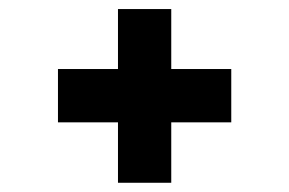

<svg xmlns="http://www.w3.org/2000/svg" viewBox="-20 -516 636 422"><path d="M239.3 -114.3V-496.1H356.4V-114.3ZM107.4 -247.1V-364.3H488.3V-247.1Z"/></svg>

Font: Sen
Style: Bold
Weight: 700
Designer: Kosal Sen, Philatype
Foundry: Philatype
Version: Version 2.000;gftools[0.9.31]